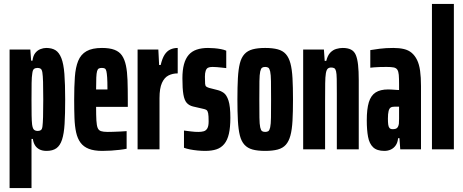

<svg xmlns="http://www.w3.org/2000/svg" viewBox="-20 -763 2368 981"><path d="M29 198V-510H135L139 -453H146Q149 -478 160 -492Q171 -506 186.5 -512Q202 -518 216 -518Q245 -518 263.5 -506.5Q282 -495 293.5 -466Q305 -437 309 -385.5Q313 -334 313 -254Q313 -180 310 -130Q307 -80 297 -49.5Q287 -19 268 -5.5Q249 8 218 8Q196 8 181 0Q166 -8 158 -22Q150 -36 148 -53H141V198ZM173 -94Q182 -94 188.5 -98Q195 -102 197 -117.5Q199 -133 200 -165.5Q201 -198 201 -255Q201 -312 200 -344.5Q199 -377 196.5 -392.5Q194 -408 187.5 -412Q181 -416 172 -416Q161 -416 154 -411Q147 -406 145 -388Q142 -371 141.5 -338.5Q141 -306 141 -252Q141 -204 141.5 -174Q142 -144 144 -127Q147 -106 154 -100Q161 -94 173 -94Z M503 8Q461 8 434 -2.5Q407 -13 391.5 -34Q376 -55 369 -86.5Q362 -118 360.5 -160Q359 -202 359 -254Q359 -320 362.5 -369.5Q366 -419 379.5 -452Q393 -485 422 -501.5Q451 -518 501 -518Q540 -518 565 -508.5Q590 -499 603.5 -479Q617 -459 623.5 -428Q630 -397 631.5 -354Q633 -311 633 -254V-217H471Q471 -173 472.5 -147.5Q474 -122 479 -109.5Q484 -97 496 -93Q508 -89 530 -89Q539 -89 557 -89.5Q575 -90 595 -91Q615 -92 627 -93V-3Q613 0 592 2.5Q571 5 548 6.5Q525 8 503 8ZM529 -286V-310Q529 -346 527.5 -367.5Q526 -389 523.5 -399.5Q521 -410 515.5 -413Q510 -416 500 -416Q491 -416 485 -413Q479 -410 476 -399.5Q473 -389 472 -367Q471 -345 471 -306H549Z M683 0V-510H789L793 -431H801Q809 -465 821 -483.5Q833 -502 850 -510Q867 -518 888 -518V-388Q862 -388 841 -377.5Q820 -367 807.5 -339.5Q795 -312 795 -262V0Z M1028 8Q1010 8 989.5 6Q969 4 951 0.5Q933 -3 920 -8V-96Q926 -95 935.5 -94Q945 -93 955.5 -91.5Q966 -90 976 -89.5Q986 -89 994 -89Q1010 -89 1021.5 -92.5Q1033 -96 1039.5 -107.5Q1046 -119 1046 -143Q1046 -172 1043.5 -184.5Q1041 -197 1035 -201Q1029 -205 1018 -207L966 -219Q946 -224 934 -237.5Q922 -251 917 -280.5Q912 -310 912 -363Q912 -405 920 -434.5Q928 -464 944 -482.5Q960 -501 985 -509.5Q1010 -518 1043 -518Q1059 -518 1076 -516.5Q1093 -515 1109 -512Q1125 -509 1136 -504V-415Q1127 -416 1114 -417.5Q1101 -419 1088.5 -420Q1076 -421 1066 -421Q1051 -421 1043 -417Q1035 -413 1031 -401.5Q1027 -390 1027 -371Q1027 -346 1028 -335Q1029 -324 1034 -320.5Q1039 -317 1048 -314L1091 -303Q1108 -299 1123 -288.5Q1138 -278 1147.5 -249Q1157 -220 1157 -161Q1157 -112 1149.5 -79.5Q1142 -47 1126 -27.5Q1110 -8 1086 0Q1062 8 1028 8Z M1335 8Q1296 8 1270.5 1Q1245 -6 1229 -23.5Q1213 -41 1205.5 -71Q1198 -101 1195.5 -146.5Q1193 -192 1193 -255Q1193 -319 1195.5 -364Q1198 -409 1205.5 -439Q1213 -469 1229 -486.5Q1245 -504 1271 -511Q1297 -518 1335 -518Q1373 -518 1399 -511Q1425 -504 1440.5 -486.5Q1456 -469 1464 -439Q1472 -409 1474.5 -363.5Q1477 -318 1477 -255Q1477 -191 1474.5 -146Q1472 -101 1464 -71Q1456 -41 1440.5 -23.5Q1425 -6 1399 1Q1373 8 1335 8ZM1335 -89Q1345 -89 1351 -93Q1357 -97 1360.5 -112.5Q1364 -128 1364.5 -162Q1365 -196 1365 -255Q1365 -314 1364.5 -348Q1364 -382 1360.5 -397.5Q1357 -413 1351 -417Q1345 -421 1335 -421Q1325 -421 1319 -417Q1313 -413 1309.5 -397.5Q1306 -382 1305.5 -348Q1305 -314 1305 -255Q1305 -196 1305.5 -162Q1306 -128 1309.5 -112.5Q1313 -97 1319 -93Q1325 -89 1335 -89Z M1529 0V-510H1635L1639 -452H1647Q1654 -480 1667.5 -494Q1681 -508 1698 -513Q1715 -518 1731 -518Q1757 -518 1773.5 -509.5Q1790 -501 1798 -482Q1806 -463 1809.5 -431.5Q1813 -400 1813 -353V0H1701V-284Q1701 -332 1700.5 -359.5Q1700 -387 1697 -399Q1694 -411 1688 -414.5Q1682 -418 1672 -418Q1661 -418 1654.5 -412Q1648 -406 1645 -388.5Q1642 -371 1641.5 -337Q1641 -303 1641 -246V0Z M1944 8Q1906 8 1886.5 -10.5Q1867 -29 1860.5 -64Q1854 -99 1854 -148Q1854 -206 1864.5 -240.5Q1875 -275 1899 -290.5Q1923 -306 1963 -306Q1970 -306 1978.5 -305.5Q1987 -305 1994.5 -304.5Q2002 -304 2008.5 -303.5Q2015 -303 2019 -303V-333Q2019 -363 2017.5 -380.5Q2016 -398 2010 -407Q2004 -416 1991 -418.5Q1978 -421 1955 -421Q1936 -421 1920 -420.5Q1904 -420 1892 -419Q1880 -418 1872 -417V-507Q1889 -510 1920 -514Q1951 -518 1990 -518Q2020 -518 2043.5 -512.5Q2067 -507 2083.5 -493Q2100 -479 2111 -456.5Q2122 -434 2126.5 -401Q2131 -368 2131 -323V0H2025L2021 -57H2014Q2012 -35 2002 -20.5Q1992 -6 1977 1Q1962 8 1944 8ZM1987 -103Q1995 -103 2001.5 -105Q2008 -107 2012 -113Q2016 -119 2018 -130Q2019 -142 2019 -156Q2019 -170 2019 -188V-218H1996Q1983 -218 1976 -213.5Q1969 -209 1965.5 -195.5Q1962 -182 1962 -157Q1962 -139 1963.5 -127Q1965 -115 1970 -109Q1975 -103 1987 -103Z M2187 0V-743H2299V0Z"/></svg>

Font: Saira UltraCondensed ExtraBold
Style: Regular
Weight: 800
Width: 1
Designer: Hector Gatti with collaboration of the Omnibus-Type team
Foundry: Omnibus-Type
Version: Version 1.101